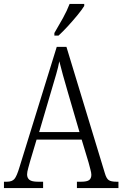

<svg xmlns="http://www.w3.org/2000/svg" viewBox="-20 -951 619 971"><path d="M0 0V-32H15Q41 -32 53 -46Q65 -60 79 -107L267 -714H316L510 -76Q518 -48 530 -40Q542 -32 569 -32H579V0H369V-32H390Q420 -32 431 -40.5Q442 -49 442 -67Q442 -77 437 -95Q432 -113 428 -129L393 -245H165L133 -138Q129 -123 123 -102Q117 -81 117 -69Q117 -51 129 -41.5Q141 -32 172 -32H198V0ZM178 -283H382L323 -485Q309 -533 298 -572.5Q287 -612 280 -641Q275 -613 264 -575Q253 -537 241 -497ZM255 -784Q277 -821 298 -859Q319 -897 332 -931H406V-921Q396 -904 373.5 -876.5Q351 -849 325 -820.5Q299 -792 276 -771H255Z"/></svg>

Font: Noto Serif Lao Condensed Light
Style: Regular
Weight: 300
Width: 3
Designer: Monotype Design Team
Foundry: Monotype Imaging Inc.
Version: Version 2.003; ttfautohint (v1.8.4.7-5d5b)